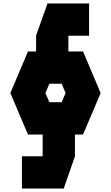

<svg xmlns="http://www.w3.org/2000/svg" viewBox="-20 -906 643 1112"><path d="M40 -367 142 -608H189V-700L255 -886H496V-699H376V-608H461L563 -367L461 -127H414V0L349 186H107V-1H227V-127H142ZM243 -367 266 -314H337L360 -367L337 -421H266Z"/></svg>

Font: Clickuper
Style: Bold
Weight: 700
Designer: Denis Ignatov
Foundry: Denis Ignatov
Version: Version 1.10 April 16, 2021